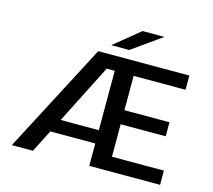

<svg xmlns="http://www.w3.org/2000/svg" viewBox="-121 -1039 1318 1188"><g transform="rotate(15 537.5 -445.5)"><path d="M51 0 417 -700H1000.5V-609H668V-389H956.5V-299H668V-91H1000.5V0H547V-143.5H259L186 0ZM547 -609H495.5L302.5 -228.5H547ZM600 -756.5H485L649.5 -891H789.5Z"/></g></svg>

Font: Trispace SemiExpanded Medium
Style: Regular
Weight: 500
Width: 6
Designer: Tyler Finck
Foundry: Etcetera Type Company
Version: Version 1.210; ttfautohint (v1.8.3)